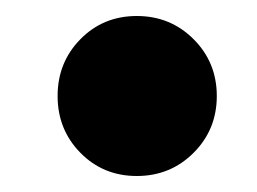

<svg xmlns="http://www.w3.org/2000/svg" viewBox="-20 -209 321 240"><path d="M151 11Q109 11 80.5 -18Q52 -47 52 -89Q52 -131 80.5 -160Q109 -189 151 -189Q193 -189 222 -160Q251 -131 251 -89Q251 -47 222 -18Q193 11 151 11Z"/></svg>

Font: Murecho
Style: Bold
Weight: 700
Designer: Neil Summerour
Foundry: Positype
Version: Version 1.010; ttfautohint (v1.8.3)